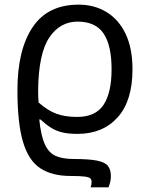

<svg xmlns="http://www.w3.org/2000/svg" viewBox="-20 -566 645 826"><path d="M318 -546Q386 -546 438.5 -514Q491 -482 520.5 -420Q550 -358 550 -268Q550 -132 486 -61Q422 10 313 10Q274 10 247.5 3.5Q221 -3 199.5 -16.5Q178 -30 154 -52H149Q156 18 173 55Q190 92 220 105Q250 118 296 118Q363 118 397.5 125Q432 132 444.5 148Q457 164 457 191Q457 205 454.5 215.5Q452 226 447 240H370Q374 228 374 217Q374 207 368.5 201.5Q363 196 343.5 193.5Q324 191 283 191Q204 191 153.5 158Q103 125 79 44.5Q55 -36 55 -178Q55 -351 120 -448.5Q185 -546 318 -546ZM314 -473Q238 -473 192 -404.5Q146 -336 144 -179Q144 -163 144.5 -150.5Q145 -138 146 -125Q186 -90 223 -76.5Q260 -63 312 -63Q391 -63 425.5 -115Q460 -167 460 -268Q460 -371 425.5 -422Q391 -473 314 -473Z"/></svg>

Font: Apis
Style: Regular
Weight: 400
Designer: Monotype Design Team
Foundry: Monotype Imaging Inc.
Version: Version 2.000; build 0001